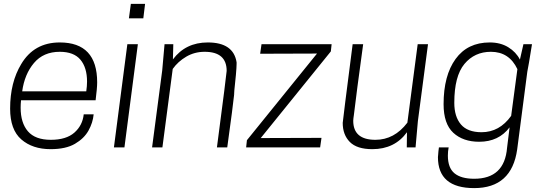

<svg xmlns="http://www.w3.org/2000/svg" viewBox="-20 -757 2793 986"><path d="M240 9Q147 9 89.5 -41Q32 -91 32 -199Q32 -334 89 -428Q155 -539 287 -539Q479 -539 479 -334Q479 -305 471 -242H88Q86 -222 86 -204Q86 -126 123.5 -82.5Q161 -39 241 -39Q320 -39 362 -76Q404 -113 410 -170H461Q457 -127 434.5 -86.5Q412 -46 365 -18.5Q318 9 240 9ZM423 -288Q427 -315 427 -338Q427 -410 393 -450.5Q359 -491 287 -491Q203 -491 154.5 -433.5Q106 -376 94 -288Z M619 0H565L634 -530H688ZM716 -663H642L652 -737H725Z M1147 0H1094Q1144 -381 1144 -393Q1144 -491 1031 -491Q979 -491 936.5 -466Q894 -441 867 -403L814 0H761L813 -395L825 -530H870L868 -452Q933 -539 1047 -539Q1179 -539 1195 -437V-429Q1195 -396 1181 -269L1185 -293Q1176 -209 1147 0Z M1624 0H1244L1248 -37L1608 -482L1316 -481L1323 -530H1683L1679 -493L1319 -48L1631 -49Z M1892 9Q1813 9 1776.5 -28Q1740 -65 1740 -126Q1740 -134 1791 -530H1845Q1810 -275 1797 -164Q1796 -157 1795 -150Q1794 -143 1794 -137Q1794 -39 1908 -39Q2005 -39 2072 -127L2125 -530H2178L2126 -135L2114 0H2069L2070 -78Q2007 9 1892 9Z M2415 209Q2229 209 2229 50L2230 39Q2231 21 2234 0H2284Q2280 20 2280 42Q2280 105 2314 133Q2348 161 2415 161Q2571 161 2584 2L2597 -103Q2541 -29 2441 -29Q2358 -29 2308 -75Q2258 -121 2258 -222Q2258 -369 2319.5 -454Q2381 -539 2495 -539Q2550 -539 2590 -514.5Q2630 -490 2650 -451L2668 -530H2712L2704 -481Q2697 -435 2688 -389L2636 10Q2608 209 2415 209ZM2453 -78Q2545 -78 2605 -162L2637 -402Q2595 -491 2501 -491Q2417 -491 2365 -428.5Q2313 -366 2313 -229Q2313 -158 2347 -118Q2381 -78 2453 -78Z"/></svg>

Font: Tanohe Sans Light
Style: Italic
Weight: 300
Designer: Village Type and Design LLC & Cristiano Sobral
Foundry: Cooper Hewitt Smithsonian Design Museum
Version: Version 1.00;September 29, 2021;FontCreator 13.0.0.2655 64-b